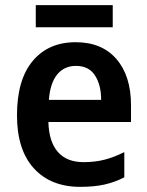

<svg xmlns="http://www.w3.org/2000/svg" viewBox="-20 -716 572 746"><path d="M274 -552Q376 -552 432.5 -486.5Q489 -421 489 -307V-242H168Q170 -166 204.5 -126Q239 -86 305 -86Q349 -86 386 -95.5Q423 -105 463 -125V-27Q426 -8 386 1Q346 10 292 10Q177 10 111.5 -62Q46 -134 46 -268Q46 -406 107 -479Q168 -552 274 -552ZM275 -460Q230 -460 202.5 -427Q175 -394 170 -328H373Q373 -386 349 -423Q325 -460 275 -460ZM418 -696V-610H119V-696Z"/></svg>

Font: Noto Sans Lao SemiCondensed SemiBold
Style: Regular
Weight: 600
Width: 4
Designer: Monotype Design Team
Foundry: Monotype Imaging Inc.
Version: Version 2.003; ttfautohint (v1.8.4.7-5d5b)